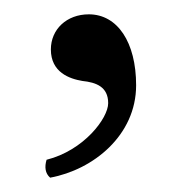

<svg xmlns="http://www.w3.org/2000/svg" viewBox="-20 -115 260 268"><path d="M104 -95C73 -95 51 -74 51 -46C51 -14 77 -5 95 -2C114 0 131 6 131 29C131 50 97 95 45 108C42 118 43 127 50 133C110 122 170 74 170 4C170 -56 144 -95 104 -95Z"/></svg>

Font: Linux Libertine O C
Style: Regular
Weight: 400
Designer: Philipp H. Poll
Foundry: Philipp H. Poll
Version: Version 4.0.3